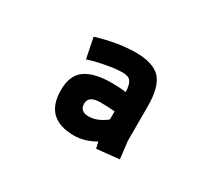

<svg xmlns="http://www.w3.org/2000/svg" viewBox="-71 -796 641 571"><g transform="rotate(30 250.0 -510.5)"><path d="M120 -456Q120 -507 150.5 -528.5Q181 -550 241 -550Q269 -550 290 -547Q289 -573 281 -583Q274 -593 252 -593Q230 -593 194 -586Q158 -579 139 -572L125 -642Q198 -664 258 -664Q318 -664 343 -637Q368 -610 368 -542V-424L375 -365L298 -357L293 -379Q257 -358 221 -358Q120 -358 120 -456ZM290 -453V-481Q262 -483 241 -483Q200 -483 200 -456Q200 -429 230 -429Q260 -429 290 -453Z"/></g></svg>

Font: TypoPRO Lekton
Style: Bold
Weight: 700
Monospace: yes
Designer: Paolo Mazzetti, Luciano Perondi, Raffaele Flato, Elena Papassissa, Emilio Macchia, Michela Povoleri, Tobias Seemiller, R
Version: Version 34.000